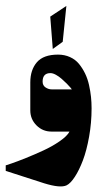

<svg xmlns="http://www.w3.org/2000/svg" viewBox="-63 -453 372 661"><path d="M118.7 -284.4 152.9 -309.1 165.5 -432.6 110 -395.8ZM110.7 -201.3Q119 -201.3 129.5 -195.5Q140 -189.7 149.3 -181.5Q158.7 -173.3 166.8 -165.2Q175 -157 179.7 -151.3L184.3 -145.3H115Q104 -145.3 93.8 -152Q83.7 -158.7 83.7 -172Q83.7 -201.3 110.7 -201.3ZM166.3 185Q180 178.3 194.8 155.5Q209.7 132.7 222.5 98.8Q235.3 65 243.8 17.3Q252.3 -30.3 252.3 -80Q252.3 -100 250.3 -119.3Q248.3 -138.7 243.5 -160.3Q238.7 -182 229.8 -200.2Q221 -218.3 208.8 -233.2Q196.7 -248 178 -256.5Q159.3 -265 136.7 -265Q86.7 -265 64 -238.7Q41.3 -212.3 41.3 -169.3V-73Q41.3 -42.7 62.7 -21.3Q84 0 114.3 0H176.3Q168.3 15.3 142.8 33Q117.3 50.7 86.7 64.8Q56 79 26.2 91Q-3.7 103 -23.3 109.7L-43.3 116.3V135.3Q-43 135.3 89 178Q145 195.3 166.3 185Z"/></svg>

Font: Jomhuria
Style: Regular
Weight: 400
Designer: Arabic design by Kourosh Beigpour, Latin design by Eben Sorkin, engineering by Lasse Fister and Khaled Hosney
Version: Version 1.0000